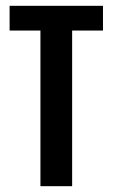

<svg xmlns="http://www.w3.org/2000/svg" viewBox="-20 -640 387 660"><path d="M119 -535H13V-620H334V-535H228V0H119Z"/></svg>

Font: Smooch Sans
Style: Bold
Weight: 700
Designer: Robert E. Leuschke
Foundry: Robert E. Leuschke
Version: Version 1.010